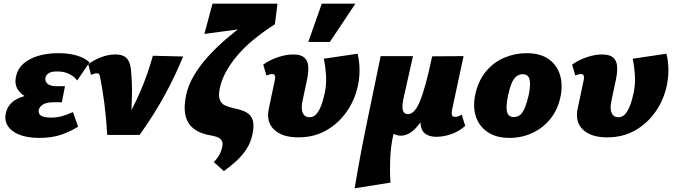

<svg xmlns="http://www.w3.org/2000/svg" viewBox="-20 -731 3657 1040"><path d="M193 16Q127 16 83 -2Q39 -20 20.5 -52Q2 -84 13 -124Q28 -178 86.5 -201.5Q145 -225 226 -225L219 -185Q170 -185 131.5 -201.5Q93 -218 75 -248.5Q57 -279 68 -322Q78 -362 109.5 -388.5Q141 -415 189 -429Q237 -443 296 -443Q349 -443 393 -431Q437 -419 465 -393L398 -295Q383 -316 355.5 -330Q328 -344 289 -344Q257 -344 243 -334Q229 -324 226 -310Q224 -296 230 -286Q236 -276 250 -270Q264 -264 285 -264H332L315 -177H268Q232 -177 213 -165Q194 -153 190 -136Q186 -116 201.5 -105Q217 -94 257 -94Q288 -94 315 -101.5Q342 -109 375 -124L403 -45Q364 -20 313 -2Q262 16 193 16Z M561 0Q558 -48 554 -91.5Q550 -135 545 -173Q540 -211 534.5 -245Q529 -279 523 -310Q521 -323 517.5 -328.5Q514 -334 504 -334Q498 -334 490 -331.5Q482 -329 473 -326L458 -383Q488 -406 527.5 -421Q567 -436 605 -436Q636 -436 653.5 -425.5Q671 -415 679.5 -395Q688 -375 690 -347Q695 -293 695 -245.5Q695 -198 692.5 -149Q690 -100 686 -42L640 -45Q700 -141 741 -237.5Q782 -334 808 -429L972 -425Q929 -319 870.5 -212.5Q812 -106 736 0Z M1193 196 1138 147Q1157 128 1168 108Q1179 88 1184 64Q1187 48 1184 38Q1181 28 1173 21Q1165 14 1152.5 10Q1140 6 1125 3Q1090 -2 1060 -15.5Q1030 -29 1009.5 -53Q989 -77 982.5 -117Q976 -157 988 -216Q1000 -271 1032 -324.5Q1064 -378 1109 -427Q1154 -476 1204.5 -519.5Q1255 -563 1305 -599Q1355 -635 1397 -660L1468 -599Q1401 -556 1349 -512.5Q1297 -469 1261 -425Q1225 -381 1202.5 -339Q1180 -297 1171 -255Q1162 -213 1170.5 -191Q1179 -169 1199 -160Q1219 -151 1245 -145Q1271 -140 1293.5 -132Q1316 -124 1331.5 -109.5Q1347 -95 1351.5 -69Q1356 -43 1347 -2Q1338 42 1314.5 77.5Q1291 113 1259 142Q1227 171 1193 196ZM1087 -547 1131 -711H1483L1469 -599Z M1596 13Q1508 13 1464.5 -29Q1421 -71 1436 -142L1469 -299Q1471 -309 1470 -316Q1469 -323 1465.5 -326.5Q1462 -330 1454 -330Q1448 -330 1440 -328Q1432 -326 1423 -322L1406 -381Q1439 -405 1483.5 -420.5Q1528 -436 1568 -436Q1609 -436 1628 -419.5Q1647 -403 1649.5 -373.5Q1652 -344 1644 -304L1618 -181Q1610 -140 1620.5 -118Q1631 -96 1657 -96Q1677 -96 1691.5 -111Q1706 -126 1718 -155Q1730 -184 1739 -227Q1749 -273 1746 -321.5Q1743 -370 1734 -413L1917 -440Q1927 -399 1927.5 -355.5Q1928 -312 1919 -268Q1902 -189 1857.5 -125.5Q1813 -62 1747 -24.5Q1681 13 1596 13ZM1650 -504 1723 -711H1905L1767 -504Z M1901 289Q1930 114 1967 -65Q2004 -244 2042 -427H2217L2165 -195Q2160 -170 2160 -151.5Q2160 -133 2167 -123Q2174 -113 2191 -113Q2206 -113 2221 -127Q2236 -141 2251.5 -175.5Q2267 -210 2284 -271Q2301 -332 2321 -426H2388Q2359 -291 2321.5 -194.5Q2284 -98 2241 -47Q2198 4 2150 4Q2140 4 2128.5 0.5Q2117 -3 2106.5 -9Q2096 -15 2086 -24.5Q2076 -34 2068 -46H2122Q2100 29 2095 105.5Q2090 182 2095 258ZM2343 10Q2312 10 2290.5 -2Q2269 -14 2261 -41.5Q2253 -69 2262 -117L2325 -426L2491 -427L2429 -138Q2425 -119 2428 -108.5Q2431 -98 2445 -98Q2452 -98 2460.5 -100.5Q2469 -103 2481 -110L2500 -49Q2466 -19 2424.5 -4.5Q2383 10 2343 10Z M2740 16Q2667 16 2620 -16.5Q2573 -49 2556.5 -103.5Q2540 -158 2556 -227Q2574 -300 2615.5 -348Q2657 -396 2714 -419.5Q2771 -443 2832 -443Q2906 -443 2951.5 -411Q2997 -379 3013.5 -324.5Q3030 -270 3015 -202Q3000 -134 2959.5 -85Q2919 -36 2862 -10Q2805 16 2740 16ZM2763 -97Q2785 -97 2799.5 -110.5Q2814 -124 2824.5 -151Q2835 -178 2844 -217Q2856 -276 2848 -302.5Q2840 -329 2812 -329Q2792 -329 2776.5 -316.5Q2761 -304 2750.5 -278Q2740 -252 2731 -209Q2719 -149 2727 -123Q2735 -97 2763 -97Z M3269 13Q3181 13 3137.5 -29Q3094 -71 3109 -142L3142 -299Q3144 -309 3143 -316Q3142 -323 3138.5 -326.5Q3135 -330 3127 -330Q3121 -330 3113 -328Q3105 -326 3096 -322L3079 -381Q3112 -405 3156.5 -420.5Q3201 -436 3241 -436Q3282 -436 3301 -419.5Q3320 -403 3322.5 -373.5Q3325 -344 3317 -304L3291 -181Q3283 -140 3293.5 -118Q3304 -96 3330 -96Q3350 -96 3364.5 -111Q3379 -126 3391 -155Q3403 -184 3412 -227Q3422 -273 3419 -321.5Q3416 -370 3407 -413L3590 -440Q3600 -399 3600.5 -355.5Q3601 -312 3592 -268Q3575 -189 3530.5 -125.5Q3486 -62 3420 -24.5Q3354 13 3269 13Z"/></svg>

Font: Ysabeau Infant Black
Style: Italic
Weight: 900
Italic angle: -12°
Designer: Christian Thalmann (Catharsis Fonts)
Version: Version 2.001;gftools[0.9.30]; featfreeze: ss01,ss02,lnum